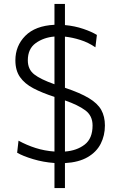

<svg xmlns="http://www.w3.org/2000/svg" viewBox="-20 -823 598 980"><path d="M258 137V9Q201 5 148.8 -10.8Q96.5 -26.5 67.5 -43.5L74.5 -105Q116.5 -82 162.2 -67.5Q208 -53 258 -49.5V-328.5Q194.5 -349 150 -372.5Q105.5 -396 82 -429.8Q58.5 -463.5 58.5 -515Q58.5 -589 109.2 -640.2Q160 -691.5 258 -696.5V-803H311.5V-695Q361.5 -690.5 405.5 -675.5Q449.5 -660.5 474.5 -644.5L467 -581.5Q431.5 -606 390.5 -619Q349.5 -632 311.5 -636V-375Q389 -349 433.5 -322.2Q478 -295.5 496.8 -262Q515.5 -228.5 515.5 -182.5Q515.5 -131.5 494 -89.2Q472.5 -47 427.2 -20.8Q382 5.5 311.5 9.5V137ZM122 -515Q122 -469 154.5 -443.5Q187 -418 258 -393V-636.5Q203 -632 162.5 -603Q122 -574 122 -515ZM452.5 -182.5Q452.5 -232.5 415.2 -260Q378 -287.5 311.5 -310.5V-49.5Q372 -54 412.2 -85Q452.5 -116 452.5 -182.5Z"/></svg>

Font: Heraclito Light
Style: Regular
Weight: 300
Designer: Kostas Bartsokas (font) & Cristiano Sobral (main changes)
Foundry: Kostas Bartsokas (font) & Cristiano Sobral (main changes)
Version: Version 1.00;July 8, 2020;FontCreator 13.0.0.2655 64-bit